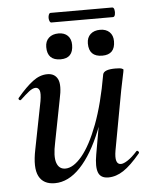

<svg xmlns="http://www.w3.org/2000/svg" viewBox="-48 -663 569 717"><g transform="rotate(-5 236.0 -304.5)"><path d="M129 13Q86 13 69.5 -19Q53 -51 67 -119L102 -297Q107 -327 102.5 -337.5Q98 -348 88 -348Q77 -348 63 -337Q49 -326 31 -309Q27 -305 23 -309Q19 -313 23 -317Q55 -355 81.5 -375Q108 -395 136 -395Q164 -395 175 -372.5Q186 -350 174 -297L143 -138Q132 -87 140.5 -62.5Q149 -38 173 -38Q203 -38 235.5 -77Q268 -116 296.5 -191.5Q325 -267 344 -376L360 -375Q340 -257 305 -169.5Q270 -82 225 -34.5Q180 13 129 13ZM330 9Q301 9 292.5 -13Q284 -35 292 -80L344 -376Q348 -394 391 -394Q409 -394 415 -391.5Q421 -389 421 -387Q421 -383 416 -360.5Q411 -338 406 -312L365 -89Q356 -37 381 -37Q391 -37 407 -47.5Q423 -58 442 -79Q445 -83 449.5 -78.5Q454 -74 450 -70Q415 -28 387 -9.5Q359 9 330 9ZM347 -446Q297 -446 297 -496Q297 -518 310.5 -530.5Q324 -543 347 -543Q369 -543 382 -530.5Q395 -518 395 -496Q395 -446 347 -446ZM191 -446Q141 -446 141 -496Q141 -518 154.5 -530.5Q168 -543 191 -543Q213 -543 225.5 -530.5Q238 -518 238 -496Q238 -446 191 -446ZM168 -586Q163 -586 160.5 -595Q158 -604 160.5 -613Q163 -622 168 -622H399Q405 -622 407 -613Q409 -604 407 -595Q405 -586 399 -586Z"/></g></svg>

Font: Cormorant Garamond Light SemiBold
Style: Italic
Weight: 600
Italic angle: -10°
Version: Version 4.001